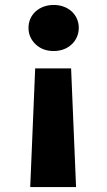

<svg xmlns="http://www.w3.org/2000/svg" viewBox="-20 -592 432 775"><path d="M102 163H287L267 -316H122ZM124 -413C143 -395 167 -386 197 -386C256 -386 298 -427 298 -480C298 -532 256 -572 197 -572C137 -572 95 -532 95 -480C95 -453 105 -431 124 -413Z"/></svg>

Font: Poppins
Style: Bold
Weight: 700
Designer: Ninad Kale (Devanagari), Jonny Pinhorn (Latin)
Foundry: Indian Type Foundry
Version: 4.004